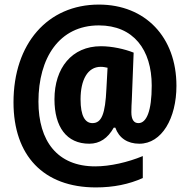

<svg xmlns="http://www.w3.org/2000/svg" viewBox="-20 -742 829 839"><path d="M751 -367C751 -580 615 -722 412 -722C188 -722 39 -551 39 -295C39 -62 170 77 399 77C476 77 544 63 604 36V-60C539 -33 461 -15 396 -15C231 -15 148 -125 148 -298C148 -489 239 -631 412 -631C563 -631 643 -525 643 -368C643 -256 620 -204 585 -204C566 -204 554 -218 554 -252C554 -269 555 -289 556 -306L564 -512C524 -528 469 -540 421 -540C294 -540 218 -445 218 -308C218 -187 271 -114 370 -114C416 -114 451 -138 477 -184H484C500 -139 537 -114 589 -114C687 -114 751 -225 751 -367ZM332 -308C332 -393 363 -450 420 -450C431 -450 440 -448 450 -446L445 -354C440 -244 424 -204 384 -204C352 -204 332 -235 332 -308Z"/></svg>

Font: Noto Sans Khmer UI Condensed ExtraBold
Style: Regular
Weight: 800
Width: 3
Designer: Danh Hong and the Monotype Design Team
Foundry: Monotype Imaging Inc.
Version: Version 2.002